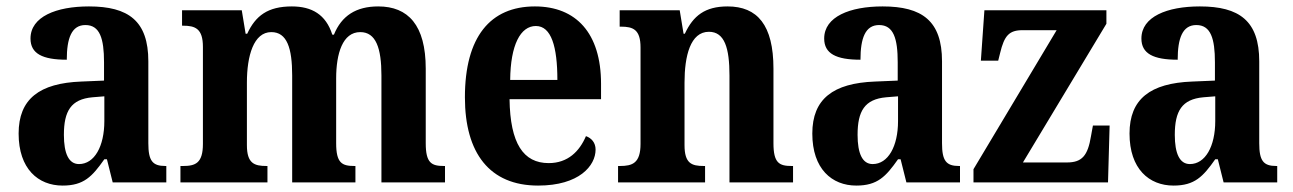

<svg xmlns="http://www.w3.org/2000/svg" viewBox="-20 -568 4026 598"><path d="M175 10C241 10 267 -18 305 -72H313L331 0H498V-51H495C455 -51 442 -67 442 -122V-377C442 -503 380 -548 257 -548C155 -548 75 -516 75 -448C75 -401 112 -382 188 -382C188 -449 203 -490 246 -490C291 -490 304 -448 304 -374V-317L233 -314C103 -309 38 -260 38 -152C38 -42 99 10 175 10ZM226 -57C194 -57 179 -90 179 -148C179 -222 201 -259 268 -265L305 -268V-191C305 -112 274 -57 226 -57Z M542 0H813V-51H810C772 -51 749 -59 749 -116V-311C749 -394 770 -468 825 -468C874 -468 890 -418 890 -333V0H1087V-51H1084C1045 -51 1027 -60 1027 -122V-324C1027 -401 1047 -468 1102 -468C1151 -468 1168 -418 1168 -333V0H1366V-51H1363C1324 -51 1306 -60 1306 -122V-354C1306 -490 1251 -548 1158 -548C1089 -548 1044 -519 1020 -460H1015C995 -523 951 -548 889 -548C814 -548 776 -519 750 -463H745L733 -536H547V-488H550C588 -488 612 -479 612 -422V-120C612 -60 589 -51 550 -51H542Z M1656 10C1784 10 1835 -52 1835 -102C1835 -124 1822 -138 1805 -144C1785 -97 1749 -60 1689 -60C1610 -60 1569 -121 1567 -259H1852V-307C1852 -465 1774 -548 1646 -548C1507 -548 1428 -453 1428 -265C1428 -91 1505 10 1656 10ZM1716 -319H1569C1570 -428 1601 -487 1649 -487C1697 -487 1716 -423 1716 -319Z M1905 0H2176V-51H2172C2134 -51 2112 -59 2112 -116V-311C2112 -393 2130 -469 2188 -469C2237 -469 2252 -418 2252 -333V0H2450V-51H2446C2407 -51 2389 -60 2389 -122V-354C2389 -490 2339 -548 2246 -548C2176 -548 2139 -519 2113 -463H2109L2097 -536H1910V-485H1914C1952 -485 1975 -476 1975 -420V-120C1975 -60 1950 -51 1911 -51H1905Z M2647 10C2713 10 2739 -18 2777 -72H2785L2803 0H2970V-51H2967C2927 -51 2914 -67 2914 -122V-377C2914 -503 2852 -548 2729 -548C2627 -548 2547 -516 2547 -448C2547 -401 2584 -382 2660 -382C2660 -449 2675 -490 2718 -490C2763 -490 2776 -448 2776 -374V-317L2705 -314C2575 -309 2510 -260 2510 -152C2510 -42 2571 10 2647 10ZM2698 -57C2666 -57 2651 -90 2651 -148C2651 -222 2673 -259 2740 -265L2777 -268V-191C2777 -112 2746 -57 2698 -57Z M3012 0H3431L3436 -177H3384L3378 -144C3368 -83 3350 -62 3303 -62H3166L3426 -494V-536H3046L3035 -379H3089L3095 -403C3108 -457 3123 -474 3165 -474H3271L3012 -41Z M3635 10C3701 10 3727 -18 3765 -72H3773L3791 0H3958V-51H3955C3915 -51 3902 -67 3902 -122V-377C3902 -503 3840 -548 3717 -548C3615 -548 3535 -516 3535 -448C3535 -401 3572 -382 3648 -382C3648 -449 3663 -490 3706 -490C3751 -490 3764 -448 3764 -374V-317L3693 -314C3563 -309 3498 -260 3498 -152C3498 -42 3559 10 3635 10ZM3686 -57C3654 -57 3639 -90 3639 -148C3639 -222 3661 -259 3728 -265L3765 -268V-191C3765 -112 3734 -57 3686 -57Z"/></svg>

Font: Noto Serif Myanmar Condensed
Style: Bold
Weight: 700
Width: 3
Designer: Ben Mitchell and the Monotype Design Team
Foundry: Monotype Imaging Inc.
Version: Version 2.106